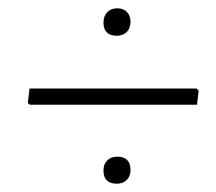

<svg xmlns="http://www.w3.org/2000/svg" viewBox="-20 -500 520 462"><path d="M294 -448Q294 -432 285 -423Q276 -414 261 -414Q229 -414 229 -446Q229 -461 238 -470.5Q247 -480 262 -480Q277 -480 285.5 -471Q294 -462 294 -448ZM453 -287 458 -282 454 -248H52L47 -252L51 -287ZM262 -123Q294 -123 294 -91Q294 -76 285 -67Q276 -58 261 -58Q229 -58 229 -90Q229 -105 238 -114Q247 -123 262 -123Z"/></svg>

Font: Alegreya Sans SC Light
Style: Regular
Weight: 300
Designer: Juan Pablo del Peral
Foundry: Huerta Tipografica
Version: Version 2.007